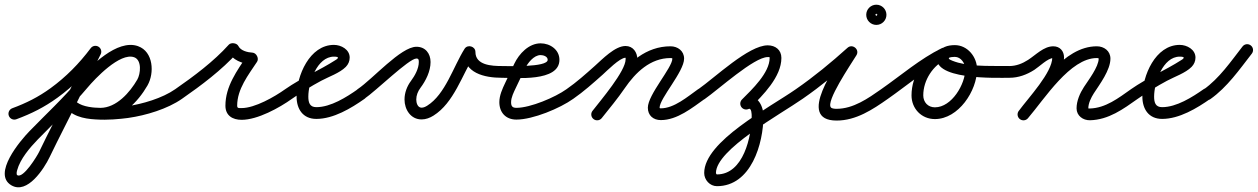

<svg xmlns="http://www.w3.org/2000/svg" viewBox="-45 -477 5352 817"><path d="M24.7 30.4C24.7 30.4 24.7 30.4 24.7 30.4C88.9 6.6 143.6 -20.7 199.7 -61.4C269.1 -111.7 329.8 -173.5 381 -242C389.3 -253.1 387 -268.8 376 -277C364.9 -285.3 349.2 -283 341 -272C341 -272 341 -272 341 -272C292.7 -207.4 235.6 -149.3 170.3 -101.9C117.9 -63.9 67.2 -38.6 7.3 -16.4C-5.6 -11.6 -12.2 2.7 -7.4 15.7C-2.6 28.6 11.7 35.2 24.7 30.4ZM338.8 -268.4C338.8 -268.4 338.8 -268.4 338.8 -268.4C306.4 -205.5 275.5 -141.6 244.5 -77.9C204.2 4.8 161.3 86.2 121.5 169.2C112.9 187.1 54.1 283.5 28.7 268.5C23.2 265.2 26.8 251.7 28 247.3C40.7 199.5 82.2 151.2 115.9 116.4C187.1 43.1 261.3 -25.3 327.2 -103.9C359.3 -142.2 465.3 -254.8 525.7 -233.4C525.7 -233.4 525.6 -233.4 525.6 -233.4C525.6 -233.5 525.6 -233.5 525.6 -233.5C559.7 -221.3 553.1 -162.6 539.3 -138.4C539.3 -138.4 539.3 -138.4 539.3 -138.4C539.3 -138.4 539.3 -138.5 539.3 -138.5C507.9 -83.9 450.3 -18 382 -18C382 -18 382.2 -18 382.3 -18C382.5 -18 382.6 -18 382.6 -18C347.6 -18.9 300 -20.6 274.5 -48.8C265.3 -59 249.5 -59.8 239.2 -50.5C229 -41.3 228.2 -25.5 237.5 -15.2C273.6 24.8 330.5 30.7 381.4 32C381.4 32 381.5 32 381.7 32C381.8 32 382 32 382 32C469.8 32 541.7 -42.3 582.7 -113.5C582.7 -113.5 582.7 -113.6 582.7 -113.6C582.7 -113.6 582.7 -113.6 582.7 -113.6C612.7 -166 608.1 -257.1 542.4 -280.5C542.4 -280.5 542.4 -280.5 542.4 -280.6C542.4 -280.6 542.3 -280.6 542.3 -280.6C453.6 -312 338.5 -195.3 288.8 -136.1C223.7 -58.4 150.3 9.2 80.1 81.6C41.5 121.3 -78.9 263 3.3 311.5C71.2 351.6 142.6 240.8 166.5 190.8C206.3 108 249.2 26.6 289.5 -56.1C320.3 -119.4 351 -182.9 383.2 -245.6C389.5 -257.8 384.7 -272.9 372.4 -279.2C360.2 -285.5 345.1 -280.7 338.8 -268.4ZM239.3 -50.6C229 -41.4 228.2 -25.6 237.4 -15.3C291.9 45.5 427.5 34.5 501.3 24.8C501.3 24.8 501.3 24.8 501.4 24.8C501.5 24.8 501.5 24.7 501.5 24.7C575.5 14.2 667.8 -13.4 729.3 -56.5C740.6 -64.4 743.4 -80 735.5 -91.3C727.6 -102.6 712 -105.4 700.7 -97.5C645.6 -58.9 560.6 -34.2 494.5 -24.7C494.5 -24.7 494.5 -24.8 494.6 -24.8C494.7 -24.8 494.7 -24.8 494.7 -24.8C441.7 -17.8 313.8 -5 274.6 -48.7C265.4 -59 249.6 -59.8 239.3 -50.6Z M729.3 -56.5C729.3 -56.5 729.3 -56.5 729.3 -56.5C810.8 -113.1 899.2 -179.3 965.6 -253.3C970.5 -258.8 958.6 -263.5 946.3 -265.2C934 -266.9 921.3 -265.6 924.6 -259C943.1 -221.2 987 -205.2 1026.7 -203C1035 -202.6 1032.5 -215.8 1026.6 -227.3C1020.8 -238.9 1011.8 -248.8 1007.1 -241.8C963.6 -175.9 914.2 -110 914.2 -27.1C914.2 14.7 944.6 32.9 983.1 32.9C1051.1 32.9 1143.7 -18.1 1197.6 -56.7C1208.8 -64.7 1211.4 -80.3 1203.3 -91.6C1195.3 -102.8 1179.7 -105.4 1168.4 -97.3C1168.4 -97.3 1168.4 -97.3 1168.4 -97.3C1123.7 -65.3 1039.6 -17.1 983.1 -17.1C972.2 -17.1 964.2 -15.4 964.2 -27.1C964.2 -98.2 1011.5 -157.6 1048.9 -214.2C1053.5 -221.2 1052.8 -230.7 1048.8 -238.5C1044.9 -246.3 1037.7 -252.5 1029.3 -253C1008.9 -254.1 979.4 -260.8 969.4 -281C966.2 -287.6 958.4 -291.8 950.2 -292.9C941.9 -294 933.3 -292.2 928.4 -286.7C864.6 -215.6 779.1 -151.9 700.7 -97.5C689.4 -89.7 686.6 -74.1 694.5 -62.7C702.3 -51.4 717.9 -48.6 729.3 -56.5Z M1197.3 -56.5C1197.3 -56.5 1197.3 -56.5 1197.3 -56.5C1237.3 -84.4 1278.8 -110.3 1321.8 -133.3C1354.1 -150.6 1400.6 -166.3 1426.4 -192.3C1437.1 -203.2 1443 -216.7 1443 -232C1443 -266.4 1406.6 -286 1376 -286C1272.2 -286 1217 -154.3 1217 -66C1217 -13.3 1243.8 29 1301 29C1373.8 29 1449 -16.2 1506.4 -56.6C1517.7 -64.5 1520.4 -80.1 1512.4 -91.4C1504.5 -102.7 1488.9 -105.4 1477.6 -97.4C1429.6 -63.7 1362.4 -21 1301 -21C1272.6 -21 1267 -41.1 1267 -66C1267 -124.4 1303.6 -236 1376 -236C1388.6 -236 1393 -233.9 1393 -232C1393 -227.2 1386.6 -223.8 1383.2 -221.7C1313.7 -177 1238.5 -146.2 1168.7 -97.5C1157.4 -89.6 1154.6 -74 1162.5 -62.7C1170.4 -51.4 1186 -48.6 1197.3 -56.5Z M1470.2 -63.1C1477.9 -51.6 1493.5 -48.5 1504.9 -56.2C1554.2 -89.3 1695 -228 1727 -228C1736.6 -228 1737.1 -221.8 1737.1 -213C1737.1 -185.1 1720.2 -154.7 1704 -133C1686.9 -110.2 1676.3 -82.2 1676.3 -53.6C1676.3 -10.9 1702.5 31.2 1749 31.2C1767 31.2 1784.2 24.6 1799.2 15.2C1886.9 -39.6 1920.9 -158.1 1974.2 -242.7C1980.6 -252.9 1969 -262.2 1955.9 -266C1942.7 -269.8 1928 -268 1928 -256C1928 -165.3 2016.6 -146.1 2090 -146C2103.8 -146 2115 -157.1 2115 -171C2115 -184.8 2103.9 -196 2090 -196C2090 -196 2090 -196 2090 -196C2047.9 -196.1 1978 -199.2 1978 -256C1978 -268 1969.7 -276.5 1959.7 -279.3C1949.8 -282.2 1938.3 -279.5 1931.8 -269.3C1883.8 -193 1850 -75.5 1772.7 -27.2C1765.8 -22.9 1757.4 -18.8 1749 -18.8C1731.7 -18.8 1726.3 -39.6 1726.3 -53.6C1726.3 -71.4 1733.4 -88.8 1744 -103C1767 -133.6 1787.1 -173.8 1787.1 -213C1787.1 -249.4 1765.2 -278 1727 -278C1660.6 -278 1541.2 -140.8 1477.1 -97.8C1465.6 -90.1 1462.5 -74.5 1470.2 -63.1Z M2065 -171C2065 -157.2 2076.2 -146 2090 -146C2149.1 -146.1 2335.5 -127.5 2335.5 -222.5C2335.5 -265.9 2295.6 -292.6 2255.4 -292.6C2205.1 -292.6 2163.6 -248.2 2143.4 -205.7C2130.6 -178.7 2117.7 -151.7 2104.9 -124.7C2092.8 -99.4 2079.8 -70.9 2079.8 -42.3C2079.8 1.5 2107.1 31.9 2152.3 31.9C2222.9 31.9 2338.2 -16.3 2394.6 -56.7C2405.8 -64.7 2408.4 -80.3 2400.3 -91.6C2392.3 -102.8 2376.7 -105.4 2365.4 -97.3C2317.6 -63.1 2212 -18.1 2152.3 -18.1C2134.9 -18.1 2129.8 -25.8 2129.8 -42.3C2129.8 -62.6 2141.5 -85.4 2150 -103.3C2162.9 -130.3 2175.7 -157.3 2188.6 -184.3C2199.9 -208 2226.1 -242.6 2255.4 -242.6C2267.1 -242.6 2285.5 -236.9 2285.5 -222.5C2285.5 -189.3 2111.6 -196 2090 -196C2076.2 -196 2065 -184.8 2065 -171Z M2359.4 -62.8C2367.3 -51.4 2382.9 -48.6 2394.2 -56.4C2438.8 -87.3 2479.2 -123.5 2519.6 -159.4C2537.2 -175.1 2592.2 -231.3 2616.7 -231.3C2617.5 -231.3 2617.1 -229.1 2617.1 -224.4C2617.1 -174.3 2510.9 -49.9 2476.3 -5.3C2467.8 5.6 2469.8 21.3 2480.7 29.7C2491.6 38.2 2507.3 36.2 2515.7 25.3C2515.7 25.3 2515.7 25.3 2515.7 25.3C2560 -31.5 2667.1 -154.7 2667.1 -224.4C2667.1 -254.2 2649 -281.3 2616.7 -281.3C2571.6 -281.3 2517.9 -224.8 2486.4 -196.8C2447.5 -162.2 2408.6 -127.2 2365.8 -97.6C2354.4 -89.7 2351.6 -74.1 2359.4 -62.8ZM2515.5 25.6C2515.5 25.6 2515.5 25.6 2515.5 25.6C2548.9 -16.3 2583.4 -57.7 2613.6 -101.9C2659.3 -168.6 2722.3 -230 2808.2 -230C2811.2 -230 2816 -229.8 2816 -227.5C2816 -188.8 2711.7 -74.4 2711.7 -18.6C2711.7 14.3 2734.9 34 2767 34C2836.7 34 2900.1 -18 2954.5 -56.6C2965.7 -64.6 2968.4 -80.2 2960.4 -91.5C2952.4 -102.7 2936.8 -105.4 2925.5 -97.4C2925.5 -97.4 2925.5 -97.4 2925.5 -97.4C2881 -65.8 2823.4 -16 2767 -16C2762 -16 2761.7 -17.8 2761.7 -18.6C2761.7 -58.5 2866 -172.1 2866 -227.5C2866 -260.2 2839 -280 2808.2 -280C2704.8 -280 2627.8 -211.2 2572.4 -130.1C2542.8 -86.9 2509.1 -46.5 2476.5 -5.6C2467.8 5.2 2469.6 20.9 2480.4 29.5C2491.2 38.2 2506.9 36.4 2515.5 25.6Z M2918.5 -61.3C2926.4 -50 2942 -47.3 2953.3 -55.2C3012.8 -96.8 3163.8 -234.1 3221.8 -234.1C3229.2 -234.1 3230 -235 3230 -230.5C3230 -167.1 3154.6 -96 3112.3 -53.7C3102.6 -43.9 3102.6 -28.1 3112.3 -18.3C3122.1 -8.6 3137.9 -8.6 3147.7 -18.3C3147.7 -18.3 3147.7 -18.3 3147.7 -18.3C3201.4 -72 3280 -149.7 3280 -230.5C3280 -264.8 3254.4 -284.1 3221.8 -284.1C3140.3 -284.1 2998.6 -147.9 2924.7 -96.1C2913.4 -88.2 2910.6 -72.6 2918.5 -61.3ZM3140.4 -13.3C3140.4 -13.3 3140.4 -13.3 3140.4 -13.3C3153.2 -19.1 3153.6 10.5 3153.6 16.6C3153.6 102.5 3118.6 265.2 3005.7 265.2C3003.5 265.2 3001.5 260.9 3001.5 259.1C3001.5 159 3276.1 9.5 3370.3 -56.5C3381.6 -64.4 3384.4 -80 3376.5 -91.3C3368.6 -102.6 3353 -105.4 3341.7 -97.5C3341.7 -97.5 3341.7 -97.5 3341.7 -97.5C3229.3 -18.8 2951.5 124.2 2951.5 259.1C2951.5 288.5 2975.6 315.2 3005.7 315.2C3151.4 315.2 3203.6 133.6 3203.6 16.6C3203.6 -30 3173.7 -83.6 3119.6 -58.7C3107 -52.9 3101.5 -38.1 3107.3 -25.6C3113.1 -13 3127.9 -7.5 3140.4 -13.3Z M3370.2 -56.4C3370.2 -56.4 3370.2 -56.4 3370.2 -56.4C3448.2 -110.3 3524.4 -173 3594.7 -236.4C3605.4 -246 3599.6 -260 3589.3 -268.6C3579 -277.1 3564.2 -280.3 3556.7 -268.1C3515.8 -201.6 3339.5 36 3515 36C3597.7 36 3668.2 -10.7 3733.4 -56.6C3744.7 -64.5 3747.4 -80.1 3739.4 -91.4C3731.5 -102.7 3715.9 -105.4 3704.6 -97.4C3648.9 -58.3 3585.9 -14 3515 -14C3509 -14 3495.6 -14.3 3490.8 -19.7C3468.3 -45.3 3572.3 -198.1 3599.3 -241.9C3606.8 -254.1 3602.6 -266.8 3593.9 -274C3585.1 -281.3 3571.9 -283.1 3561.3 -273.6C3492.5 -211.6 3418 -150.2 3341.8 -97.6C3330.4 -89.7 3327.6 -74.2 3335.4 -62.8C3343.3 -51.4 3358.8 -48.6 3370.2 -56.4ZM3677 -414C3677 -410.7 3687.3 -421 3684 -421C3680.7 -421 3691 -410.7 3691 -414C3691 -417.3 3680.7 -407 3684 -407C3687.3 -407 3677 -417.3 3677 -414ZM3641 -414C3641 -390.3 3660.3 -371 3684 -371C3707.7 -371 3727 -390.3 3727 -414C3727 -437.7 3707.7 -457 3684 -457C3660.3 -457 3641 -437.7 3641 -414Z M3698.5 -62.7C3706.4 -51.4 3722 -48.6 3733.3 -56.5C3814.5 -113.1 3895.7 -183.7 3984.3 -227C3996.8 -233.1 4001.9 -248 3995.8 -260.4C3989.8 -272.9 3974.8 -278 3962.4 -271.9C3962.4 -271.9 3962.4 -271.9 3962.4 -271.9C3871.1 -227.4 3788.1 -155.7 3704.7 -97.5C3693.4 -89.6 3690.6 -74 3698.5 -62.7ZM3962.9 -272.2C3962.9 -272.2 3962.9 -272.2 3962.9 -272.2C3886.5 -236.7 3833.7 -155.4 3833.7 -71.2C3833.7 -14.7 3876.1 29.7 3933.2 29.7C4033.6 29.7 4112.6 -90.9 4112.6 -182.5C4112.6 -234.6 4072.1 -285 4018 -285C3988.9 -285 3956.2 -277.1 3945.4 -246.3C3945.4 -246.3 3945.4 -246.3 3945.4 -246.3C3945.4 -246.4 3945.5 -246.4 3945.5 -246.4C3905.5 -134.5 4199.9 -146 4250 -146C4263.8 -146 4275 -157.2 4275 -171C4275 -184.8 4263.8 -196 4250 -196C4250 -196 4250 -196 4250 -196C4241.2 -196 4232.7 -196.1 4224.1 -196.1C4157.9 -196.8 4069.4 -193.3 4007 -218.8C4003.1 -220.4 3990.9 -224.9 3992.5 -229.6C3992.5 -229.6 3992.6 -229.6 3992.6 -229.7C3992.6 -229.7 3992.6 -229.7 3992.6 -229.7C3994.2 -234.3 4014 -235 4018 -235C4044.2 -235 4062.6 -207 4062.6 -182.5C4062.6 -119 4005 -20.3 3933.2 -20.3C3903.7 -20.3 3883.7 -42.1 3883.7 -71.2C3883.7 -136 3925.1 -199.5 3983.9 -226.8C3996.4 -232.6 4001.9 -247.5 3996.1 -260C3990.2 -272.5 3975.4 -278 3962.9 -272.2Z M4250 -146C4250 -146 4250 -146 4250 -146C4288.8 -146 4324.2 -159.2 4356.5 -179.9C4377.4 -193.3 4414 -230 4437 -230C4439.2 -230 4432.7 -235.9 4432.7 -232.5C4432.7 -168.3 4332.3 -62.4 4289.9 -4.8C4281.7 6.3 4284.1 21.9 4295.2 30.1C4306.3 38.3 4321.9 35.9 4330.1 24.8C4330.1 24.8 4330.1 24.8 4330.1 24.8C4382.6 -46.3 4482.7 -144 4482.7 -232.5C4482.7 -259.8 4465.1 -280 4437 -280C4396.1 -280 4362.4 -243.1 4329.5 -222C4305.3 -206.5 4279.1 -196 4250 -196C4236.2 -196 4225 -184.8 4225 -171C4225 -157.2 4236.2 -146 4250 -146ZM4293.7 29C4304.2 38 4320 36.8 4329 26.3C4400.4 -57 4508.6 -230 4622.2 -230C4625.2 -230 4630.1 -229.8 4630.1 -227.5C4630.1 -192.6 4585.7 -135 4567.5 -106.9C4550.5 -80.8 4535.9 -47.6 4536 -16C4536 -16 4536 -16 4536 -16C4536 -16 4536 -16 4536 -16C4536 15.6 4563.5 35.4 4593.2 34.7C4672.5 32.8 4734.3 -12.7 4796.4 -56.6C4807.7 -64.5 4810.4 -80.1 4802.4 -91.4C4794.5 -102.7 4778.9 -105.4 4767.6 -97.4C4767.6 -97.4 4767.6 -97.4 4767.6 -97.4C4714.6 -60.1 4659.7 -16.9 4592 -15.3C4588.2 -15.2 4586 -15.3 4586 -16C4586 -16 4586 -16 4586 -16C4586 -16 4586 -16 4586 -16C4586 -37.7 4598 -62 4609.4 -79.8C4634.8 -118.9 4680.1 -178.8 4680.1 -227.5C4680.1 -260.2 4653 -280 4622.2 -280C4479.4 -280 4375.9 -105.3 4291 -6.3C4282 4.2 4283.2 20 4293.7 29Z M4796.3 -56.5C4796.3 -56.5 4796.3 -56.5 4796.3 -56.5C4836.3 -84.4 4877.8 -110.3 4920.8 -133.3C4953.1 -150.6 4999.6 -166.3 5025.4 -192.3C5036.1 -203.2 5042 -216.7 5042 -232C5042 -266.4 5005.6 -286 4975 -286C4871.2 -286 4816 -154.3 4816 -66C4816 -13.3 4842.8 29 4900 29C4972.8 29 5048 -16.2 5105.4 -56.6C5116.7 -64.5 5119.4 -80.1 5111.4 -91.4C5103.5 -102.7 5087.9 -105.4 5076.6 -97.4C5028.6 -63.7 4961.4 -21 4900 -21C4871.6 -21 4866 -41.1 4866 -66C4866 -124.4 4902.6 -236 4975 -236C4987.6 -236 4992 -233.9 4992 -232C4992 -227.2 4985.6 -223.8 4982.2 -221.7C4912.7 -177 4837.5 -146.2 4767.7 -97.5C4756.4 -89.6 4753.6 -74 4761.5 -62.7C4769.4 -51.4 4785 -48.6 4796.3 -56.5Z M5070.6 -61.2C5078.6 -49.9 5094.2 -47.3 5105.5 -55.3C5177.1 -106.2 5228.4 -180.1 5281.7 -248.7C5290.2 -259.6 5288.2 -275.3 5277.3 -283.7C5266.4 -292.2 5250.7 -290.2 5242.3 -279.3C5192.1 -214.8 5143.8 -143.9 5076.5 -96C5065.3 -88 5062.6 -72.4 5070.6 -61.2Z"/></svg>

Font: FRB American Cursive Guidelines Arrows Semibold
Style: Italic
Weight: 600
Italic angle: -25°
Version: Version 2.0;Modular Font Editor K font №1